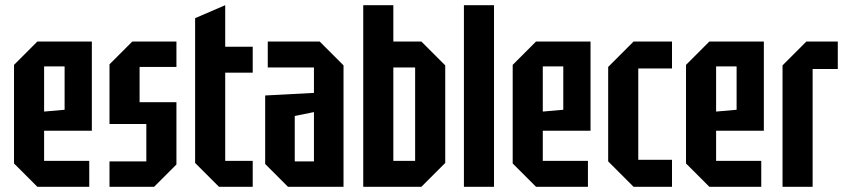

<svg xmlns="http://www.w3.org/2000/svg" viewBox="-20 -720 3260 740"><path d="M34 -90V-470L124 -560H334V-216H150V-100H324V0H124ZM150 -290 229 -297V-464H150Z M402 0V-98H544V-242H402V-472L490 -560H660V-462H518V-326H660V-86L574 0Z M732 -650 848 -700V-540H954V-440H848V-100H954V0H824L732 -92Z M1002 -88V-352L1190 -362V-460H1012V-560H1212L1304 -468V0H1090ZM1116 -273V-98H1190V-288Z M1380 0V-700H1496V-560H1604L1696 -468V-92L1604 0ZM1496 -100H1580V-460H1496Z M1768 0V-700H1884V0Z M1956 -90V-470L2046 -560H2256V-216H2072V-100H2246V0H2046ZM2072 -290 2151 -297V-464H2072Z M2324 -98V-462L2422 -560H2570V-456H2440V-104H2570V0H2422Z M2624 -90V-470L2714 -560H2924V-216H2740V-100H2914V0H2714ZM2740 -290 2819 -297V-464H2740Z M2996 0V-468L3088 -560H3209V-454H3112V0Z"/></svg>

Font: Tektur Condensed Medium
Style: Regular
Weight: 500
Width: 3
Designer: Adam Jagosz
Foundry: Adam Jagosz
Version: Version 1.005;gftools[0.9.30]